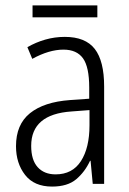

<svg xmlns="http://www.w3.org/2000/svg" viewBox="-20 -729 475 708"><path d="M219 -593Q295 -593 329.5 -548.5Q364 -504 364 -410V-51H322L314 -136H312Q293 -95 261 -68Q229 -41 172 -41Q106 -41 72.5 -84Q39 -127 39 -190Q39 -270 90.5 -311.5Q142 -353 238 -360L309 -365V-406Q309 -482 286 -514Q263 -546 214 -546Q161 -546 99 -512L81 -555Q112 -573 147 -583Q182 -593 219 -593ZM244 -318Q95 -308 95 -191Q95 -139 119 -112.5Q143 -86 185 -86Q247 -86 278.5 -135Q310 -184 310 -267V-323ZM339 -709V-665H100V-709Z"/></svg>

Font: Noto Sans Tamil UI Condensed Light
Style: Regular
Weight: 300
Width: 3
Designer: Jelle Bosma - Monotype Design Team
Foundry: Monotype Imaging Inc.
Version: Version 2.004; ttfautohint (v1.8.4.7-5d5b)